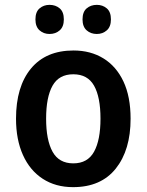

<svg xmlns="http://www.w3.org/2000/svg" viewBox="-20 -761 604 791"><path d="M518 -272Q518 -143 457 -66.5Q396 10 281 10Q209 10 156 -24.5Q103 -59 74.5 -122.5Q46 -186 46 -272Q46 -404 107.5 -478.5Q169 -553 283 -553Q353 -553 406 -520.5Q459 -488 488.5 -425.5Q518 -363 518 -272ZM170 -272Q170 -184 196.5 -136Q223 -88 282 -88Q341 -88 367.5 -136Q394 -184 394 -272Q394 -361 367.5 -408Q341 -455 282 -455Q223 -455 196.5 -408Q170 -361 170 -272ZM126 -681Q126 -712 143 -726.5Q160 -741 184 -741Q209 -741 226 -726.5Q243 -712 243 -681Q243 -651 226 -636Q209 -621 184 -621Q160 -621 143 -636Q126 -651 126 -681ZM320 -681Q320 -712 337 -726.5Q354 -741 379 -741Q403 -741 420 -726.5Q437 -712 437 -681Q437 -651 420 -636Q403 -621 379 -621Q354 -621 337 -636Q320 -651 320 -681Z"/></svg>

Font: Noto Sans Khmer UI SemiCondensed SemiBold
Style: Regular
Weight: 600
Width: 4
Designer: Danh Hong and the Monotype Design Team
Foundry: Monotype Imaging Inc.
Version: Version 2.002; ttfautohint (v1.8.4.7-5d5b)